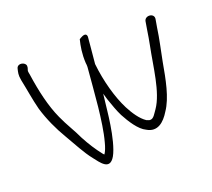

<svg xmlns="http://www.w3.org/2000/svg" viewBox="-87 -583 754 684"><g transform="rotate(-20 290.0 -241.0)"><path d="M26 -397C34 -360 40 -318 50 -280C63 -236 84 -191 105 -156C128 -117 147 -79 171 -49C188 -28 214 15 240 -30C254 -55 264 -100 270 -138C276 -174 279 -213 284 -252L291 -228C300 -202 308 -179 318 -159C334 -129 358 -91 384 -79C421 -57 450 -83 470 -116C499 -158 511 -224 522 -286C530 -328 539 -365 545 -408L550 -437C555 -461 518 -464 514 -443L509 -413C506 -394 503 -374 499 -355C484 -282 476 -188 440 -136C431 -124 423 -107 411 -107C408 -106 403 -108 396 -111C375 -125 357 -152 343 -179C319 -226 300 -294 293 -361C295 -386 297 -407 299 -425C301 -442 301 -453 302 -458C303 -464 301 -468 299 -470C292 -476 277 -466 272 -463C266 -439 261 -411 263 -376C264 -371 264 -366 264 -361C262 -337 260 -313 258 -290L251 -214C246 -169 240 -123 230 -87C226 -71 220 -55 214 -47C212 -48 211 -50 209 -52C190 -76 174 -101 158 -131C144 -162 124 -192 108 -228C85 -278 71 -341 62 -403C60 -413 59 -419 60 -422C62 -428 66 -437 61 -444C53 -455 31 -456 28 -440C25 -427 22 -418 26 -397Z"/></g></svg>

Font: Stray Cat
Style: Cn
Weight: 400
Version: Version 1.0